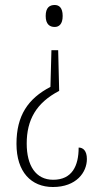

<svg xmlns="http://www.w3.org/2000/svg" viewBox="-20 -560 405 769"><path d="M199 -540C179 -540 163 -530 163 -496C163 -463 179 -452 199 -452C216 -452 231 -463 231 -496C231 -530 216 -540 199 -540ZM217 -196 213 -359H186L182 -212C92 -165 46 -97 46 16C46 129 105 189 192 189C286 189 328 130 328 77C328 44 313 31 295 31C295 104 269 160 193 160C123 160 87 103 87 15C87 -80 125 -148 217 -196Z"/></svg>

Font: Noto Serif Georgian ExtraCondensed ExtraLight
Style: Regular
Weight: 200
Width: 2
Designer: Monotype Design Team, Akaki Razmadze
Foundry: Google LLC
Version: Version 2.003